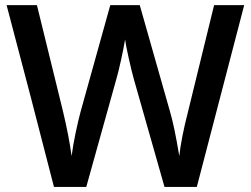

<svg xmlns="http://www.w3.org/2000/svg" viewBox="-20 -734 986 754"><path d="M752.9 0H626L504.9 -425.8Q497.1 -453.6 485.4 -506.1Q473.6 -558.6 471.2 -579.1Q466.3 -547.9 455.3 -498Q444.3 -448.2 437 -423.8L318.8 0H191.9L99.6 -357.4L5.9 -713.9H125L227.1 -297.9Q251 -197.8 261.2 -121.1Q266.6 -162.6 277.3 -213.9Q288.1 -265.1 296.9 -296.9L413.1 -713.9H528.8L647.9 -294.9Q665 -236.8 684.1 -121.1Q691.4 -190.9 719.2 -298.8L820.8 -713.9H939Z"/></svg>

Font: f2_58959          
Style: Regular
Weight: 600
Foundry: Ascender Corporation
Version: Version 1.10